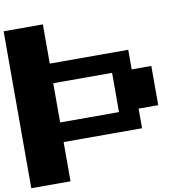

<svg xmlns="http://www.w3.org/2000/svg" viewBox="-102 -1102 1205 1205"><g transform="rotate(-10 500.0 -500.0)"><path d="M0 0V-1000H250V-750H750V-625H875V-375H750V-250H250V0ZM250 -375H625V-625H250Z"/></g></svg>

Font: Press Start 2P
Style: Regular
Weight: 400
Designer: CodeMan38
Foundry: CodeMan38
Version: Version 3.000